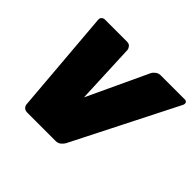

<svg xmlns="http://www.w3.org/2000/svg" viewBox="-159 -906 1113 1113"><g transform="rotate(45 397.0 -350.0)"><path d="M185 0Q165 0 156 -11Q147 -22 147 -33L94 -671Q93 -685 101.5 -692.5Q110 -700 121 -700H300Q320 -700 328.5 -689Q337 -678 338 -667L354 -295L528 -667Q533 -678 546.5 -689Q560 -700 580 -700H776Q788 -700 792 -691Q796 -682 791 -671L468 -33Q462 -22 449 -11Q436 0 416 0Z"/></g></svg>

Font: Rubik Light Black
Style: Italic
Weight: 900
Italic angle: -12°
Version: Version 2.104